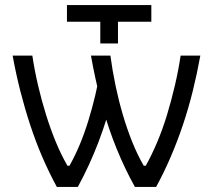

<svg xmlns="http://www.w3.org/2000/svg" viewBox="-20 -740 843 760"><path d="M378 -466Q360 -360 329 -260Q298 -160 255 -84H247Q222 -127 201 -178Q180 -229 162.5 -285Q145 -341 131 -400.5Q117 -460 108 -520H30Q43 -448 60.5 -379.5Q78 -311 99.5 -245.5Q121 -180 147.5 -118.5Q174 -57 205 0H288Q335 -86 370.5 -179.5Q406 -273 431 -375ZM773 -520H695Q686 -460 672 -400.5Q658 -341 641 -285Q624 -229 602.5 -178Q581 -127 557 -84H549Q524 -127 503.5 -178Q483 -229 466.5 -285Q450 -341 437.5 -400.5Q425 -460 417 -520H340Q348 -475 357.5 -431Q367 -387 378 -344L385 -319Q409 -232 441 -153Q473 -74 514 0H598Q629 -57 655.5 -118.5Q682 -180 704 -245.5Q726 -311 743 -379.5Q760 -448 773 -520ZM377 -568H447V-654H579V-720H245V-654H377Z"/></svg>

Font: Fixel Variable
Style: Regular
Weight: 100
Width: 3
Designer: AlfaBravo + MacPaw
Foundry: Kyrylo Tkachov, Marchela Mozhyna, Serhii Makarenko, Maria Weinstein, Zakhar Kryvoshyya
Version: Version 1.211